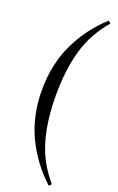

<svg xmlns="http://www.w3.org/2000/svg" viewBox="-186 -852 665 1080"><g transform="rotate(20 147.0 -312.0)"><path d="M264 -806 278 -793Q194 -695 161 -578.5Q128 -462 128 -312Q128 -162 161 -45.5Q194 71 278 169L264 182Q163 90 103.5 -33.5Q44 -157 44 -312Q44 -467 103.5 -590.5Q163 -714 264 -806Z"/></g></svg>

Font: Playfair Display
Style: Regular
Weight: 400
Designer: Claus Eggers Sørensen
Foundry: Claus Eggers Sørensen
Version: Version 1.203